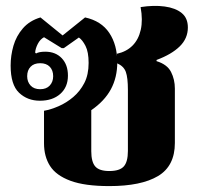

<svg xmlns="http://www.w3.org/2000/svg" viewBox="-20 -618 679 650"><path d="M350 12Q267 12 218.5 -6Q170 -24 149.5 -56Q129 -88 129 -133V-243Q152 -247 178.5 -258.5Q205 -270 228 -289.5Q251 -309 265.5 -337Q280 -365 280 -405Q280 -442 269.5 -462.5Q259 -483 247 -491L196 -455H189L129 -492Q116 -485 108 -469.5Q100 -454 99 -440L102 -437Q107 -440 115 -441.5Q123 -443 133 -443Q168 -443 189 -421Q210 -399 210 -362Q210 -323 184 -300Q158 -277 115 -277Q73 -277 44.5 -304Q16 -331 16 -396Q16 -430 25.5 -463Q35 -496 57.5 -522Q80 -548 117 -559L192 -498L268 -559Q323 -547 350 -506.5Q377 -466 377 -407Q377 -356 355.5 -316Q334 -276 289 -245V-106Q289 -70 302.5 -54.5Q316 -39 350 -39Q385 -39 399 -54.5Q413 -70 413 -107V-314Q413 -355 406 -374.5Q399 -394 376 -404V-436Q408 -443 428.5 -463.5Q449 -484 456.5 -517Q464 -550 456 -594Q501 -601 537.5 -596Q574 -591 595 -574Q616 -557 616 -525Q616 -488 588.5 -461Q561 -434 510 -415V-411Q546 -400 559 -374.5Q572 -349 572 -318V-134Q572 -56 515 -22Q458 12 350 12ZM116 -316Q137 -316 148.5 -328.5Q160 -341 160 -360Q160 -380 148.5 -392Q137 -404 116 -404Q95 -404 83.5 -392Q72 -380 72 -360Q72 -341 83.5 -328.5Q95 -316 116 -316Z"/></svg>

Font: Noto Serif Thai ExtraBold
Style: Regular
Weight: 800
Version: Version 2.001